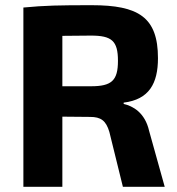

<svg xmlns="http://www.w3.org/2000/svg" viewBox="-20 -719 683 739"><path d="M614 0 554 -215C538 -286 491 -311 456 -319V-324C554 -336 588 -398 588 -495C588 -653 513 -699 333 -699C209 -699 153 -698 70 -690V0H220V-270L327 -269C368 -269 388 -255 401 -211L453 0ZM220 -387V-581L330 -582C410 -582 434 -562 434 -485C434 -409 410 -387 330 -387Z"/></svg>

Font: SnT
Style: Bold
Weight: 700
Designer: Natanael Gama
Version: Version 1.001;PS 001.001;hotconv 1.0.70;makeotf.lib2.5.58329